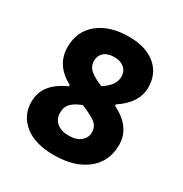

<svg xmlns="http://www.w3.org/2000/svg" viewBox="-145 -708 792 830"><g transform="rotate(30 251.0 -293.0)"><path d="M264 -596Q348 -596 396.5 -556Q445 -516 445 -447Q445 -370 360 -314V-307Q460 -258 460 -169Q460 -86 399.5 -38Q339 10 237 10Q142 10 90 -32Q38 -74 38 -142Q38 -233 145 -280V-287Q55 -335 55 -425Q55 -504 112 -550Q169 -596 264 -596ZM253 -488Q220 -488 202 -472.5Q184 -457 184 -431Q184 -402 205 -384.5Q226 -367 266 -351Q321 -385 321 -429Q321 -456 302.5 -472Q284 -488 253 -488ZM238 -240Q203 -227 186 -209.5Q169 -192 169 -163Q169 -132 190.5 -113.5Q212 -95 250 -95Q289 -95 310 -113Q331 -131 331 -157Q331 -187 308 -204Q285 -221 238 -240Z"/></g></svg>

Font: Alegreya Sans ExtraBold
Style: Regular
Weight: 800
Designer: Juan Pablo del Peral
Foundry: Huerta Tipografica
Version: Version 2.007